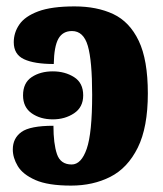

<svg xmlns="http://www.w3.org/2000/svg" viewBox="-20 -570 508 600"><path d="M202 10Q130 10 90.5 -7.5Q51 -25 35.5 -51Q20 -77 20 -103Q20 -138 47 -157.5Q74 -177 147 -177Q147 -121 158 -88.5Q169 -56 204 -56Q234 -56 251 -105Q268 -154 268 -274Q268 -380 254.5 -426.5Q241 -473 205 -473Q176 -473 162.5 -449Q149 -425 148 -370Q87 -370 55 -385Q23 -400 23 -438Q23 -468 40.5 -493.5Q58 -519 99.5 -534.5Q141 -550 213 -550Q283 -550 334 -526Q385 -502 413.5 -442.5Q442 -383 442 -278Q442 -172 410.5 -108.5Q379 -45 325 -17.5Q271 10 202 10ZM145 -197Q106 -197 79 -216Q52 -235 52 -272Q52 -311 79 -329Q106 -347 145 -347Q183 -347 211.5 -329Q240 -311 240 -272Q240 -235 211.5 -216Q183 -197 145 -197Z"/></svg>

Font: Noto Serif Condensed Black
Style: Regular
Weight: 900
Width: 3
Designer: Monotype Design Team
Foundry: Monotype Imaging Inc.
Version: Version 2.015; ttfautohint (v1.8.4.7-5d5b)